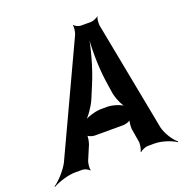

<svg xmlns="http://www.w3.org/2000/svg" viewBox="-179 -848 959 1004"><g transform="rotate(-20 300.0 -346.5)"><path d="M438 -112 451 -34C452 -21 447 7 441 16L444 18C450 10 474 0 486 0H526C565 0 618 19 641 35L644 32C621 15 591 -31 582 -68L465 -679C464 -691 465 -718 471 -726L470 -728C464 -720 440 -711 429 -711H373C362 -711 341 -720 337 -728L334 -726C338 -718 334 -691 329 -678L44 -67C25 -31 -17 15 -44 32L-42 35C-16 19 43 0 82 0H123C135 0 156 10 160 18L163 16C159 7 162 -21 167 -34L200 -112C205 -125 211 -156 207 -164L205 -162C209 -153 233 -146 245 -146H403C415 -146 441 -153 447 -162L445 -164C439 -156 437 -125 438 -112ZM293 -331 321 -398C357 -482 387 -597 396 -664H393C384 -597 384 -482 396 -398L406 -331C411 -295 432 -247 450 -230L451 -234C433 -250 388 -265 357 -265H323C292 -265 243 -250 221 -234L223 -231C244 -247 278 -295 293 -331Z"/></g></svg>

Font: Asimov
Style: EdgeNarIt
Weight: 500
Designer: Google
Version: Version 2.000980: 2014